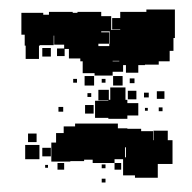

<svg xmlns="http://www.w3.org/2000/svg" viewBox="-20 -726 405 404"><path d="M64 -630H32V-653H25V-699H71V-695H83V-701H133V-699H143V-701H193V-692H214V-663H233V-664H216V-688H233V-701H263H288V-706H348V-646H345V-619H337V-597H314V-590H285V-589H271V-573H245V-589H239V-575H217V-567H179V-572H154V-597H149V-603H125V-623H116V-608H100V-624H115V-632H94V-651H93V-631H64ZM210 -658V-634H211V-660H193V-658ZM187 -629H210V-634H187ZM62 -602H34V-630H62ZM87 -607H69V-625H87ZM217 -597H231V-598H217ZM238 -546H218V-566H238ZM178 -546H158V-566H178ZM263 -551H253V-561H263ZM202 -552H194V-560H202ZM142 -552H134V-560H142ZM248 -476H208V-478H180V-514H208V-515H187V-537H209V-516H212V-542H244V-516H248V-509H271V-483H248ZM267 -517H249V-535H267ZM326 -518H310V-534H326ZM293 -521H283V-531H293ZM172 -522H164V-530H172ZM177 -487H159V-505H177ZM113 -491H103V-501H113ZM322 -492H314V-500H322ZM291 -493H285V-499H291ZM128 -386H88V-426H114H98V-446H114V-460H138V-466H168H228V-456H248V-455H277V-450H302V-431H303V-451H333V-431H343V-381H312V-352H264V-357H239V-391H221V-383H175V-390H157V-387H128ZM57 -427H39V-445H57ZM63 -391H33V-421H63ZM245 -395V-416H243V-395ZM87 -397H69V-415H87ZM115 -369H101V-383H115ZM235 -369H221V-383H235ZM202 -372H194V-380H202ZM81 -373H75V-379H81ZM202 -342H194V-350H202Z"/></svg>

Font: Rubik Storm
Style: Regular
Weight: 400
Designer: Hubert and Fischer, NaN
Foundry: Hubert and Fischer, NaN
Version: Version 2.201